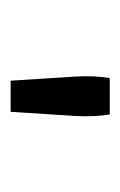

<svg xmlns="http://www.w3.org/2000/svg" viewBox="49 -704 231 370"><g transform="rotate(90 165.0 -518.5)"><path d="M203 -548 195 -423H157H135L127 -548Q125 -585 130 -614H178H200Q205 -585 203 -548Z"/></g></svg>

Font: Athiti
Style: Regular
Weight: 400
Designer: CadsonDemak Team
Foundry: CadsonDemak
Version: Version 1.033